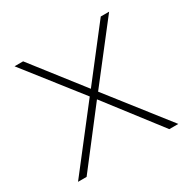

<svg xmlns="http://www.w3.org/2000/svg" viewBox="-123 -637 750 756"><g transform="rotate(-30 251.5 -259.5)"><path d="M480 0 270 -268 465 -519H427L251 -292L74 -519H35L232 -268L24 0H63L251 -244L439 0Z"/></g></svg>

Font: Talent ExtraLight
Style: Regular
Weight: 200
Designer: Mike Powis
Version: Version 1.001;hotconv 1.0.109;makeotfexe 2.5.65596